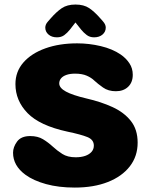

<svg xmlns="http://www.w3.org/2000/svg" viewBox="-20 -816 659 846"><path d="M309.5 10.5Q238.5 10.5 183 -4.8Q127.5 -20 92 -46Q37.5 -86 37.5 -143Q37.5 -168 55.2 -192.2Q73 -216.5 113 -216.5Q146.5 -216.5 169.5 -202.5Q192.5 -188.5 212 -170.5Q231.5 -152.5 254.5 -137.8Q277.5 -123 313.5 -123Q337.5 -123 355.5 -129.2Q373.5 -135.5 383.5 -147Q393.5 -158.5 393.5 -174.5Q393.5 -200.5 365.2 -212Q337 -223.5 277 -236Q155 -262.5 101.5 -317.5Q48 -372.5 48 -445.5Q48 -500.5 83.2 -540.8Q118.5 -581 180 -603Q241.5 -625 320 -625Q372.5 -625 424 -612.8Q475.5 -600.5 511.5 -576Q535.5 -559.5 550.2 -537.2Q565 -515 565 -486.5Q565 -453 544.5 -433.5Q524 -414 490.5 -414Q457 -414 433.8 -430.5Q410.5 -447 396 -460.5Q383 -473.5 362.2 -482.5Q341.5 -491.5 310.5 -491.5Q288.5 -491.5 272.8 -486Q257 -480.5 249 -470.8Q241 -461 241 -448.5Q241 -428.5 270.5 -412.5Q300 -396.5 361.5 -382Q425 -367.5 475.8 -344.2Q526.5 -321 556.5 -283.2Q586.5 -245.5 586.5 -187.5Q586.5 -127.5 552 -83Q517.5 -38.5 455.2 -14Q393 10.5 309.5 10.5ZM434 -721.5Q446 -708 446 -694.5Q446 -676 431.8 -663.8Q417.5 -651.5 394.5 -651.5Q375.5 -651.5 362 -661.8Q348.5 -672 337.5 -685.5L312.5 -717L288 -685.5Q276.5 -671 263.2 -661.2Q250 -651.5 231 -651.5Q208 -651.5 193.8 -663.8Q179.5 -676 179.5 -694.5Q179.5 -700.5 182.2 -707.5Q185 -714.5 191.5 -721.5L202 -733.5Q228.5 -764 252.2 -780Q276 -796 312.5 -796Q349.5 -796 373 -780.2Q396.5 -764.5 423.5 -733.5Z"/></svg>

Font: Sono ExtraLight Monospace ExtraBold
Style: Regular
Weight: 800
Version: Version 2.112